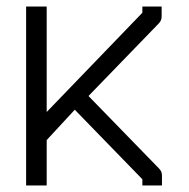

<svg xmlns="http://www.w3.org/2000/svg" viewBox="-20 -617 580 588"><path d="M123 -188V-49H60V-597H123V-274L416 -578V-597H475V-566Q475 -554 466 -545L251 -323L467 -101Q476 -92 476 -80V-49H416V-68L209 -281Z"/></svg>

Font: ibm3270
Style: Regular
Weight: 400
Monospace: yes
Version: Version 2.0.3